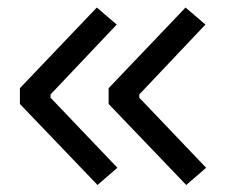

<svg xmlns="http://www.w3.org/2000/svg" viewBox="-20 -520 626 523"><path d="M245.6 -16.1 34.2 -236.8V-279.8L243.7 -499.5L297.9 -453.1L117.7 -262.7V-253.9L299.8 -63ZM487.3 -16.1 275.9 -236.8V-279.8L485.4 -499.5L539.6 -453.1L359.4 -262.7V-253.9L541.5 -63Z"/></svg>

Font: Cascadia Mono SemiLight
Style: Regular
Weight: 350
Monospace: yes
Designer: Aaron Bell
Foundry: Saja Typeworks
Version: Version 2404.023; ttfautohint (v1.8.4)